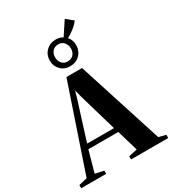

<svg xmlns="http://www.w3.org/2000/svg" viewBox="-306 -1247 1237 1380"><g transform="rotate(-30 312.0 -557.0)"><path d="M20.5 -43 258.5 -745.5H388L614 -41.5L673 -26.5V0H364.5V-26.5L435.5 -42L384 -217H135.5L86.5 -42L158 -26.5V0H-49V-26.5ZM371 -256.5 280 -568.5 264.5 -630.5 246 -568 148 -256.5ZM322 -798.5Q274.5 -798.5 244 -829.8Q213.5 -861 213.5 -905Q213.5 -954 245.5 -985.8Q277.5 -1017.5 327 -1017.5Q359 -1017.5 383.5 -1002L457 -1113.5L513.5 -1067.5Q502.5 -1052 485 -1036Q467.5 -1020 447.5 -1006Q427.5 -992 408 -981.5Q434.5 -952 434 -910.5Q434 -862.5 402.5 -830.5Q371 -798.5 322 -798.5ZM324 -837.5Q353.5 -837.5 371.5 -857Q389.5 -876.5 389.5 -907.5Q389.5 -936 372.2 -957.2Q355 -978.5 324 -978.5Q294.5 -978.5 276.5 -959Q258.5 -939.5 258.5 -908Q258.5 -880 275 -858.8Q291.5 -837.5 324 -837.5Z"/></g></svg>

Font: Merriweather 120pt
Style: Bold
Weight: 700
Designer: Eben Sorkin
Foundry: Eben Sorkin
Version: Version 2.100